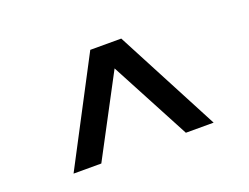

<svg xmlns="http://www.w3.org/2000/svg" viewBox="-63 -819 725 559"><g transform="rotate(-20 300.0 -539.0)"><path d="M83 -378H169L300 -625L431 -378H517L348 -700H252Z"/></g></svg>

Font: CommitMono
Style: 400Regular
Weight: 400
Monospace: yes
Designer: Eigil Nikolajsen
Foundry: Eigil Nikolajsen
Version: Version 1.143